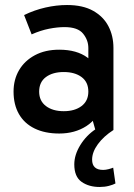

<svg xmlns="http://www.w3.org/2000/svg" viewBox="-20 -518 532 765"><path d="M216 14Q159 14 118 -6Q77 -26 55.5 -63.5Q34 -101 34 -153Q34 -201 56 -238.5Q78 -276 119 -298Q160 -320 216 -320Q286 -320 328.5 -288.5Q371 -257 388 -202H332V-327Q332 -358 311 -384Q290 -410 237 -410Q209 -410 175.5 -403.5Q142 -397 106 -381L76 -458Q117 -478 161 -488Q205 -498 247 -498Q310 -498 351 -475Q392 -452 412 -413.5Q432 -375 432 -327V0Q393 25 370 56.5Q347 88 347 118Q347 159 391 159Q401 159 412.5 156Q424 153 431 150L440 213Q431 218 414 222.5Q397 227 377 227Q334 227 305 206.5Q276 186 276 137Q276 99 300 60Q324 21 362 -4L367 0H360L335 -89L388 -104Q370 -45 324 -15.5Q278 14 216 14ZM234 -75Q278 -75 305 -95.5Q332 -116 332 -153Q332 -191 305 -211Q278 -231 234 -231Q190 -231 163 -211Q136 -191 136 -153Q136 -116 163 -95.5Q190 -75 234 -75Z"/></svg>

Font: Gabarito
Style: Regular
Weight: 400
Designer: Leandro Assis / Alvaro Franca / Felipe Casaprima
Foundry: Naipe Foundry
Version: Version 1.000